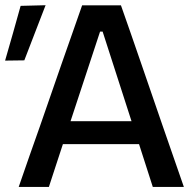

<svg xmlns="http://www.w3.org/2000/svg" viewBox="-47 -734 768 754"><path d="M26.5 0Q46.5 -57.5 68.5 -121Q90.5 -184.5 111 -241.5L196 -486.5Q219.5 -552.5 238 -606Q256.5 -659 275.5 -713H428Q447.5 -657.5 466 -604.5Q484 -551.5 507 -486L591.5 -240.5Q612 -181.5 633.5 -119.5Q655 -57 675 0H553Q540 -41 526 -84Q512 -126.5 499 -168H200Q186.5 -126 172.2 -83.2Q158 -40.5 145 0ZM346 -610 230 -258H469.5L356 -610ZM-27 -496 4 -604Q19 -658 34 -711L132 -713.5Q110.5 -658 89.8 -604.2Q69 -550.5 48.5 -497Z"/></svg>

Font: Heraclito Medium
Style: Regular
Weight: 500
Designer: Kostas Bartsokas (font) & Cristiano Sobral (main changes)
Foundry: Kostas Bartsokas (font) & Cristiano Sobral (main changes)
Version: Version 1.00;July 8, 2020;FontCreator 13.0.0.2655 64-bit